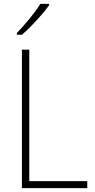

<svg xmlns="http://www.w3.org/2000/svg" viewBox="-20 -970 490 990"><path d="M93 0V-714H131V-36H430V0ZM233 -943Q217 -920 193 -892.5Q169 -865 143 -838Q117 -811 93 -791H67V-800Q99 -833 133 -874.5Q167 -916 188 -950H233Z"/></svg>

Font: Noto Sans Telugu SemiCondensed ExtraLight
Style: Regular
Weight: 200
Width: 4
Designer: Jelle Bosma - Monotype Design Team
Foundry: Monotype Imaging Inc.
Version: Version 2.005; ttfautohint (v1.8.4.7-5d5b)